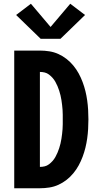

<svg xmlns="http://www.w3.org/2000/svg" viewBox="-20 -1005 540 1025"><path d="M56 0V-735H193Q218 -735 243.5 -731Q269 -727 292 -716.5Q315 -706 335 -690.5Q355 -675 371.5 -655Q388 -635 400 -613Q412 -591 421 -567Q430 -543 436 -518.5Q442 -494 445.5 -469Q449 -444 450.5 -418.5Q452 -393 452 -368Q452 -342 450.5 -316.5Q449 -291 445.5 -266Q442 -241 436 -216.5Q430 -192 421 -168Q412 -144 400 -122Q388 -100 371.5 -80Q355 -60 335 -44.5Q315 -29 292 -18.5Q269 -8 243.5 -4Q218 0 193 0ZM193 -114Q206 -114 218.5 -117Q231 -120 241.5 -128Q252 -136 260.5 -145.5Q269 -155 275.5 -166.5Q282 -178 287 -190Q292 -202 296 -214Q300 -226 303 -239Q306 -252 308 -264.5Q310 -277 311.5 -290Q313 -303 314 -316Q315 -329 315 -342Q315 -355 315 -368Q315 -380 315 -393Q315 -406 314 -419Q313 -432 311.5 -445Q310 -458 308 -470.5Q306 -483 303 -496Q300 -509 296 -521Q292 -533 287 -545Q282 -557 275.5 -568.5Q269 -580 260.5 -589.5Q252 -599 241.5 -607Q231 -615 218.5 -618Q206 -621 193 -621ZM197 -798 66 -925 145 -985 250 -861 355 -985 434 -925 303 -798Z"/></svg>

Font: Iosevka SS04 Heavy
Style: Regular
Weight: 900
Monospace: yes
Designer: Belleve Invis
Foundry: Belleve Invis
Version: Version 19.0.0; ttfautohint (v1.8.4)